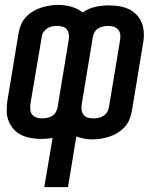

<svg xmlns="http://www.w3.org/2000/svg" viewBox="-20 -560 640 785"><path d="M161 205 195 4Q184 6 172.5 7Q161 8 150 8Q128 8 107.5 4.5Q87 1 68.5 -7.5Q50 -16 36.5 -31Q23 -46 15.5 -64.5Q8 -83 7.5 -104.5Q7 -126 10 -147L56 -425Q59 -442 66 -459Q73 -476 85.5 -489.5Q98 -503 114 -513Q130 -523 147.5 -528.5Q165 -534 182 -537Q199 -540 217 -540Q245 -540 271.5 -532.5Q298 -525 318 -509Q330 -518 343.5 -523.5Q357 -529 370.5 -532Q384 -535 398 -536.5Q412 -538 425 -538Q447 -538 468 -534.5Q489 -531 507 -522.5Q525 -514 539 -499Q553 -484 560 -465.5Q567 -447 568 -425.5Q569 -404 565 -383L519 -105Q516 -88 509 -71Q502 -54 489.5 -40.5Q477 -27 461 -17Q445 -7 427.5 -1.5Q410 4 393 7Q376 10 358 10Q341 10 324.5 7Q308 4 292 -2L258 205ZM151 -76Q162 -76 172 -78Q182 -80 191.5 -85Q201 -90 207 -99.5Q213 -109 215 -119L261 -397Q263 -408 261.5 -419.5Q260 -431 253.5 -439.5Q247 -448 236 -451Q225 -454 213 -454Q203 -454 193 -452Q183 -450 174 -444.5Q165 -439 158.5 -430Q152 -421 151 -411L104 -133Q103 -122 104 -110.5Q105 -99 112 -91Q119 -83 129.5 -79.5Q140 -76 151 -76ZM362 -76Q372 -76 382 -78Q392 -80 401.5 -85.5Q411 -91 417 -100Q423 -109 425 -119L471 -397Q473 -408 471.5 -419.5Q470 -431 463 -439Q456 -447 445.5 -450.5Q435 -454 424 -454Q414 -454 403.5 -452Q393 -450 383.5 -445Q374 -440 368 -430.5Q362 -421 360 -411L314 -133Q312 -122 313.5 -110.5Q315 -99 322 -90.5Q329 -82 339.5 -79Q350 -76 362 -76Z"/></svg>

Font: Iosevka Curly MdExObl
Style: Regular
Weight: 500
Width: 7
Italic angle: -9°
Monospace: yes
Designer: Belleve Invis
Foundry: Belleve Invis
Version: Version 11.1.0; ttfautohint (v1.8.3)